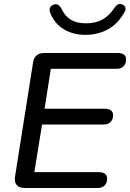

<svg xmlns="http://www.w3.org/2000/svg" viewBox="-20 -933 646 953"><path d="M54.5 -55.8 144.1 -622.6Q147.3 -646.5 161.9 -658.2Q176.4 -670 199.9 -670H564.1Q584.1 -670 595 -661.9Q605.8 -653.9 605.8 -638.7Q605.8 -615.7 593 -603.6Q580.3 -591.5 559.6 -591.5H232.3L201.3 -393.4H500.2Q519.6 -393.4 530.5 -385.3Q541.3 -377.3 541.3 -362.1Q541.3 -339.1 528.5 -327Q515.8 -315 495.1 -315H188.7L150.5 -78.5H470Q490 -78.5 500.8 -70.4Q511.7 -62.3 511.7 -47.2Q511.7 -24.2 498.9 -12.1Q486.1 0 465.5 0H102.5Q75.1 0 62.9 -14.5Q50.6 -29 54.5 -55.8ZM230.2 -867Q223.7 -883 227.9 -893.8Q232.1 -904.5 245.8 -909.8Q258.1 -915 268.3 -909Q278.4 -902.9 286.5 -886.9Q304 -851.4 332.8 -834.4Q361.7 -817.3 406.9 -817.3Q453.6 -817.3 487.2 -835.4Q520.7 -853.4 548.5 -894.4Q557.5 -907.7 566.6 -911.7Q575.7 -915.7 587.1 -910.8Q599.5 -905.5 602.4 -895.2Q605.3 -884.9 597 -870.8Q564.5 -814 515 -787Q465.4 -760 403.8 -760Q343.2 -760 297.4 -787.4Q251.6 -814.9 230.2 -867Z"/></svg>

Font: SN Pro Thin
Style: Italic
Weight: 200
Italic angle: -9°
Designer: Tobias Whetton
Foundry: Supernotes
Version: Version 1.003;Glyphs 3.3 (3324)